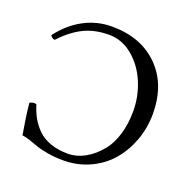

<svg xmlns="http://www.w3.org/2000/svg" viewBox="-120 -774 887 900"><g transform="rotate(20 323.0 -324.0)"><path d="M289.1 -658.2Q434.6 -658.2 521.7 -571.5Q608.9 -484.9 608.9 -337.9Q608.9 -268.6 585.7 -205.3Q562.5 -142.1 521.5 -94.2Q480.5 -46.4 419.7 -18.3Q358.9 9.8 288.1 9.8Q246.1 9.8 209.2 3.4Q172.4 -2.9 151.4 -10.7Q130.4 -18.6 107.4 -26.1Q84.5 -33.7 68.8 -35.2Q53.2 -124.5 46.9 -189.9Q65.4 -199.7 80.1 -194.8Q90.8 -159.7 106.2 -131.8Q121.6 -104 146.7 -79.1Q171.9 -54.2 210.4 -40.5Q249 -26.9 298.8 -26.9Q339.4 -26.9 381.1 -49.3Q422.9 -71.8 459 -116.2Q486.8 -150.9 502.4 -203.4Q518.1 -255.9 518.1 -318.8Q518.1 -392.6 489.7 -460.4Q461.4 -528.3 408.2 -572.8Q355 -617.2 290 -617.2Q218.8 -617.2 164.1 -590.3Q109.4 -563.5 58.1 -507.8Q43.5 -507.8 35.2 -522.9Q85.9 -589.4 150.9 -623.8Q215.8 -658.2 289.1 -658.2Z"/></g></svg>

Font: Common Serif
Style: Regular
Weight: 400
Designer: Philipp H. Poll, Khaled Hosny
Foundry: Stefan Peev, Context Ltd.
Version: Version 1.026